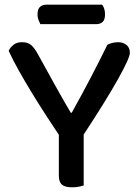

<svg xmlns="http://www.w3.org/2000/svg" viewBox="-20 -793 597 819"><path d="M534 -568Q534 -546 484 -456.5Q434 -367 337 -219V-2Q329 1 315.5 3.5Q302 6 288 6Q257 6 244 -5.5Q231 -17 231 -43V-218Q204 -258 174 -304.5Q144 -351 115 -398.5Q86 -446 60.5 -491.5Q35 -537 17 -576Q23 -590 37 -601.5Q51 -613 74 -613Q98 -613 112 -601.5Q126 -590 141 -563Q153 -542 172 -507Q191 -472 212 -434.5Q233 -397 252 -363.5Q271 -330 282 -312H286Q308 -352 328 -388.5Q348 -425 366 -460Q384 -495 402 -530Q420 -565 438 -602Q447 -607 459.5 -610Q472 -613 483 -613Q506 -613 520 -601Q534 -589 534 -568ZM152 -690Q148 -698 144 -708.5Q140 -719 140 -731Q140 -754 150.5 -763.5Q161 -773 178 -773H416Q428 -756 428 -732Q428 -709 418 -699.5Q408 -690 390 -690Z"/></svg>

Font: Baloo Tammudu 2 Medium
Style: Regular
Weight: 500
Designer: Maithili Shingre, Omkar Shende and Ek Type
Foundry: Ek Type
Version: Version 1.640;hotconv 1.0.111;makeotfexe 2.5.65597; ttfautoh